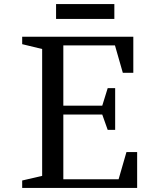

<svg xmlns="http://www.w3.org/2000/svg" viewBox="-20 -932 740 952"><path d="M90 -750H641V-571H589L550 -707H294V-408H487L514 -495H551V-288H514L487 -364H294V-43H568L607 -178H660V0H90V-37L189 -60V-689L90 -713ZM258 -912H547V-838H258Z"/></svg>

Font: Ledger
Style: Regular
Weight: 400
Designer: Denis Masharov
Foundry: Denis Masharov
Version: 1.001